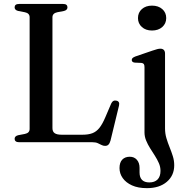

<svg xmlns="http://www.w3.org/2000/svg" viewBox="-20 -720 943 972"><path d="M304 -664.5 270 -658Q258 -655.5 251.8 -649.2Q245.5 -643 245.5 -632.5V-71.5Q245.5 -53.5 256.8 -45.8Q268 -38 291.5 -38H398.5Q427 -38 447.2 -45.5Q467.5 -53 483 -72.2Q498.5 -91.5 513.5 -127L543 -196Q547.5 -205.5 553.8 -209Q560 -212.5 568.5 -210.5Q578 -209 581.5 -202.5Q585 -196 582.5 -185.5L539.5 -8.5Q535.5 5.5 529.2 12Q523 18.5 512 18.5Q502.5 18.5 494 14Q485.5 9.5 475 4.8Q464.5 0 448 0H77Q65 0 59.5 -4.8Q54 -9.5 54 -17Q54 -31 72 -35.5L106 -42Q118 -44.5 124 -50.8Q130 -57 130 -67.5V-632.5Q130 -643 124 -649.2Q118 -655.5 106 -658L72 -664.5Q54 -669 54 -683Q54 -691 59.5 -695.5Q65 -700 77 -700H299Q311 -700 316.2 -695.5Q321.5 -691 321.5 -683Q321.5 -669 304 -664.5ZM815.5 -70Q815.5 -44 822.5 -20.5Q829.5 3 838.8 25.8Q848 48.5 855 70.8Q862 93 862 116.5Q862 168.5 824.5 200.5Q787 232.5 724 232.5Q679 232.5 648.2 218.5Q617.5 204.5 601.2 181.5Q585 158.5 585 131Q585 102.5 599 88Q613 73.5 637 73.5Q659.5 73.5 673 89Q686.5 104.5 686.5 130V153.5Q686.5 178 699 190.8Q711.5 203.5 736 203.5Q763 203.5 777.8 188.5Q792.5 173.5 792.5 145Q792.5 124.5 784.2 105.8Q776 87 764 68.2Q752 49.5 740 30.5Q728 11.5 719.8 -8.5Q711.5 -28.5 711.5 -49.5V-380.5Q711.5 -391 708 -395.8Q704.5 -400.5 696 -401.5L662 -403Q654 -404 650.5 -407.5Q647 -411 647 -416Q647 -422 651 -426Q655 -430 665 -434L751 -463.5Q766.5 -469 775.8 -471.2Q785 -473.5 791.5 -473.5Q803.5 -473.5 809.5 -467Q815.5 -460.5 815.5 -449ZM749.5 -565.5Q718 -565.5 698.2 -583.2Q678.5 -601 678.5 -628.5Q678.5 -656.5 698.2 -674Q718 -691.5 749.5 -691.5Q781.5 -691.5 801.5 -674Q821.5 -656.5 821.5 -628.5Q821.5 -601 801.5 -583.2Q781.5 -565.5 749.5 -565.5Z"/></svg>

Font: Fraunces 28pt
Style: Regular
Weight: 400
Version: Version 1.000;[b76b70a41]